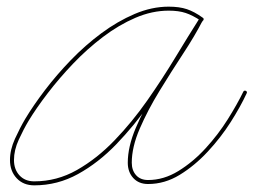

<svg xmlns="http://www.w3.org/2000/svg" viewBox="-20 -543 762 577"><path d="M583 -481Q559 -497 538 -504Q517 -511 487 -511Q437 -511 387 -489.5Q337 -468 289.5 -432Q242 -396 200 -352Q158 -308 123.5 -263Q89 -218 66 -180Q51 -155 36.5 -123.5Q22 -92 22 -62Q22 -34 38.5 -16Q55 2 83 2Q151 2 211 -32Q271 -66 324 -121Q377 -176 422.5 -241Q468 -306 507 -370.5Q546 -435 579 -487Q582 -492 587 -489Q592 -486 589 -481Q566 -436 530.5 -382Q495 -328 459.5 -270Q424 -212 400 -156.5Q376 -101 376 -54Q376 -31 389 -16.5Q402 -2 425 -2Q472 -2 516 -29Q560 -56 598 -97.5Q636 -139 664.5 -184.5Q693 -230 711 -267Q713 -272 719 -270Q724 -267 721 -262Q703 -223 673.5 -176.5Q644 -130 604.5 -87.5Q565 -45 520 -17.5Q475 10 425 10Q397 10 380.5 -8Q364 -26 364 -54Q364 -102 388 -158.5Q412 -215 447.5 -273Q483 -331 519 -386Q555 -441 579 -486Q582 -491 587 -488Q592 -485 589 -480Q555 -427 515.5 -362Q476 -297 429.5 -231Q383 -165 329.5 -109.5Q276 -54 214.5 -20Q153 14 83 14Q50 14 30 -7.5Q10 -29 10 -62Q10 -93 25 -126Q40 -159 56 -186Q80 -226 115 -272Q150 -318 193 -362.5Q236 -407 284.5 -443Q333 -479 384.5 -501Q436 -523 487 -523Q519 -523 541.5 -515.5Q564 -508 589 -490Q594 -487 591 -482Q587 -477 583 -481Z"/></svg>

Font: FRB American Cursive Guidelines Thin
Style: Italic
Weight: 100
Italic angle: -25°
Version: Version 2.0;Modular Font Editor K font №1